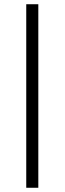

<svg xmlns="http://www.w3.org/2000/svg" viewBox="-20 -750 305 907"><path d="M104 137V-730H161V137Z"/></svg>

Font: Arima Light
Style: Regular
Weight: 300
Designer: Joana Correia and Natanael Gama
Foundry: NDISCOVER
Version: Version 1.101;gftools[0.9.23]